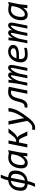

<svg xmlns="http://www.w3.org/2000/svg" viewBox="2007 -2738 933 4988"><g transform="rotate(-90 2474.0 -243.5)"><path d="M263.2 6.8Q254.9 55.2 238.5 103Q222.2 150.9 198.2 200.2H113.8Q138.2 150.9 156 103Q173.8 55.2 183.6 6.8Q94.2 -0.5 53.2 -42.7Q12.2 -85 12.2 -169.9Q12.2 -235.4 28.8 -291.7Q45.4 -348.1 79.3 -392.3Q113.3 -436.5 165 -463.6Q216.8 -490.7 284.2 -498Q294.4 -551.3 310.3 -597.9Q326.2 -644.5 348.1 -689.9H433.1Q410.2 -644.5 392.6 -597.7Q375 -550.8 364.7 -498Q455.6 -490.2 496.8 -447.5Q538.1 -404.8 538.1 -318.8Q538.1 -259.3 522.2 -203.1Q506.3 -147 472.7 -101.8Q439 -56.6 386.7 -28.8Q334.5 -1 263.2 6.8ZM270.5 -428.2Q237.3 -423.8 211.7 -410.4Q186 -397 167 -378.2Q147.9 -359.4 134.5 -335Q121.1 -310.5 112.5 -284.2Q104 -257.8 100.6 -231.2Q97.2 -204.6 97.2 -181.2Q97.2 -157.2 102.1 -136.2Q106.9 -115.2 118.7 -99.9Q130.4 -84.5 149.7 -75.2Q168.9 -65.9 197.3 -63ZM277.3 -63Q324.2 -69.8 357.7 -94.2Q391.1 -118.7 412.1 -154.3Q433.1 -189.9 442.6 -230.7Q452.1 -271.5 452.1 -307.1Q452.1 -332 446.8 -353.5Q441.4 -375 429.4 -390.4Q417.5 -405.8 397.9 -415.5Q378.4 -425.3 350.6 -428.2Z M876 -496.1Q907.7 -496.1 936.5 -491.9Q965.3 -487.8 991.7 -480L1068.8 -499L1013.7 -225.1Q1011.7 -215.8 1009.5 -200.7Q1007.3 -185.5 1004.4 -159.9Q1001.5 -134.3 997.1 -95.5Q992.7 -56.6 986.8 0H906.7L918.9 -112.8Q885.3 -54.2 837.2 -22.7Q789.1 8.8 732.9 8.8Q697.8 8.8 671.6 -2.9Q645.5 -14.6 628.4 -36.4Q611.3 -58.1 603 -88.4Q594.7 -118.7 594.7 -155.8Q594.7 -226.1 613 -287.8Q631.3 -349.6 667 -396Q702.6 -442.4 755.1 -469.2Q807.6 -496.1 876 -496.1ZM680.7 -164.1Q680.7 -117.7 696.8 -91.3Q712.9 -64.9 749 -64.9Q770 -64.9 791 -74.7Q812 -84.5 832 -101.6Q852.1 -118.7 869.9 -141.8Q887.7 -165 902.6 -191.7Q917.5 -218.3 928.2 -247.3Q939 -276.4 944.8 -305.2L964.8 -405.8Q941.9 -415.5 917.7 -421.1Q893.6 -426.8 873 -426.8Q833 -426.8 803.2 -413.1Q773.4 -399.4 752 -377.4Q730.5 -355.5 716.8 -327.4Q703.1 -299.3 695.1 -270Q687 -240.7 683.8 -212.9Q680.7 -185.1 680.7 -164.1Z M1390.6 -262.2Q1412.1 -254.4 1430.7 -233.6Q1449.2 -212.9 1470.7 -170.9L1554.7 0H1448.7L1384.8 -147.9Q1375 -170.4 1364.7 -184.1Q1354.5 -197.8 1343 -205.3Q1331.5 -212.9 1318.1 -215.3Q1304.7 -217.8 1288.6 -217.8H1267.1L1223.6 0H1138.7L1236.8 -490.2H1320.8L1280.8 -289.1H1297.9Q1334.5 -289.1 1367.7 -310.1Q1400.9 -331.1 1429.7 -369.1L1521.5 -490.2H1633.8L1522.5 -356Q1506.3 -336.9 1489.3 -320.6Q1472.2 -304.2 1455.3 -291.7Q1438.5 -279.3 1422.1 -271.7Q1405.8 -264.2 1390.6 -262.2Z M2000.5 -98.1Q1957.5 -36.6 1921.9 9.5Q1886.2 55.7 1855.7 89.4Q1825.2 123 1798.6 144.8Q1772 166.5 1747.1 179.7Q1722.2 192.9 1697.8 198Q1673.3 203.1 1647.5 203.1Q1634.8 203.1 1623.5 202.4Q1612.3 201.7 1597.7 200.2V123Q1610.8 125.5 1625 126.7Q1639.2 127.9 1653.3 127.9Q1676.8 127.9 1697.5 121.1Q1718.3 114.3 1739 98.9Q1759.8 83.5 1781.5 59.1Q1803.2 34.7 1828.6 0L1729.5 -490.2H1821.3L1885.3 -166L1897.5 -82Q1933.1 -133.3 1959.2 -176Q1985.4 -218.8 2004.2 -254.9Q2022.9 -291 2034.9 -322Q2046.9 -353 2054.4 -381.1Q2062 -409.2 2065.9 -435.8Q2069.8 -462.4 2072.3 -490.2H2165.5Q2159.7 -442.4 2149.7 -398.7Q2139.6 -355 2121.1 -309.3Q2102.5 -263.7 2073.5 -212.4Q2044.4 -161.1 2000.5 -98.1Z M2617.2 0H2532.2L2616.2 -419.9Q2604 -422.9 2591.3 -424.3Q2578.6 -425.8 2563 -425.8Q2510.7 -425.8 2474.4 -382.8Q2438 -339.8 2419.4 -252.9Q2407.2 -195.8 2392.3 -154.1Q2377.4 -112.3 2359.9 -83.7Q2342.3 -55.2 2322 -36.1Q2301.8 -17.1 2276.9 -6.8Q2252 3.4 2223.4 3.4Q2194.8 3.4 2166 -3.9L2184.1 -74.2Q2211.4 -71.3 2233.9 -76.4Q2256.3 -81.5 2273.9 -101.8Q2291.5 -122.1 2306.4 -162.6Q2321.3 -203.1 2337.4 -272Q2351.1 -331.1 2373.3 -374Q2395.5 -417 2425.5 -444.8Q2455.6 -472.7 2492.9 -485.8Q2530.3 -499 2575.2 -499Q2590.8 -499 2608.9 -497.8Q2627 -496.6 2645.3 -494.4Q2663.6 -492.2 2681.2 -488.5Q2698.7 -484.9 2713.4 -480Z M3127 0 3195.8 -342.8Q3201.2 -369.6 3203.1 -386.2Q3205.1 -402.8 3204.3 -412.1Q3203.6 -421.4 3200.4 -424.8Q3197.3 -428.2 3191.9 -428.2Q3182.1 -428.2 3169.2 -417Q3156.2 -405.8 3142.1 -387.2Q3127.9 -368.7 3113.8 -344.5Q3099.6 -320.3 3087.2 -294.2Q3074.7 -268.1 3065.4 -242.4Q3056.2 -216.8 3052.2 -194.8L3013.2 0H2935.1L3003.9 -342.8Q3009.3 -369.6 3011.2 -386.2Q3013.2 -402.8 3012.5 -412.1Q3011.7 -421.4 3008.5 -424.8Q3005.4 -428.2 3000 -428.2Q2990.2 -428.2 2977.3 -417Q2964.4 -405.8 2950.2 -387.2Q2936 -368.7 2921.6 -344.5Q2907.2 -320.3 2895 -294.2Q2882.8 -268.1 2873.5 -242.4Q2864.3 -216.8 2859.9 -194.8L2820.8 0H2743.2L2795.9 -265.1Q2797.9 -274.4 2800 -289.6Q2802.2 -304.7 2805.4 -330.3Q2808.6 -356 2813 -394.8Q2817.4 -433.6 2823.2 -490.2H2896L2883.8 -377Q2897.5 -401.9 2912.1 -423.8Q2926.8 -445.8 2942.6 -462.6Q2958.5 -479.5 2976.6 -489.3Q2994.6 -499 3015.1 -499Q3040 -499 3056.4 -489.3Q3072.8 -479.5 3080.3 -462.9Q3087.9 -446.3 3086.9 -424.1Q3085.9 -401.9 3076.2 -377Q3089.8 -401.9 3104.2 -423.8Q3118.7 -445.8 3134.5 -462.6Q3150.4 -479.5 3168.5 -489.3Q3186.5 -499 3207 -499Q3255.9 -499 3272.7 -462.2Q3289.6 -425.3 3273.9 -347.2L3205.1 0Z M3439.9 -217.8Q3437.5 -205.1 3436.3 -193.8Q3435.1 -182.6 3435.1 -171.9Q3435.1 -118.7 3466.8 -90.3Q3498.5 -62 3564.9 -62Q3607.9 -62 3650.1 -68.4Q3692.4 -74.7 3725.6 -83V-13.2Q3689 -3.4 3643.3 2.7Q3597.7 8.8 3550.8 8.8Q3447.3 8.8 3397.9 -37.4Q3348.6 -83.5 3348.6 -170.9Q3348.6 -238.3 3369.6 -297.9Q3390.6 -357.4 3427.7 -402.1Q3464.8 -446.8 3515.9 -472.9Q3566.9 -499 3627 -499Q3668.5 -499 3700.9 -489.3Q3733.4 -479.5 3755.9 -462.4Q3778.3 -445.3 3790 -422.1Q3801.8 -398.9 3801.8 -372.1Q3801.8 -336.9 3786.9 -308.6Q3772 -280.3 3739.5 -260Q3707 -239.7 3655.8 -228.8Q3604.5 -217.8 3531.7 -217.8ZM3530.8 -283.2Q3585 -283.2 3620.4 -289.8Q3655.8 -296.4 3676.5 -307.6Q3697.3 -318.8 3705.6 -333.5Q3713.9 -348.1 3713.9 -363.8Q3713.9 -377.4 3708.5 -389.6Q3703.1 -401.9 3691.7 -411.1Q3680.2 -420.4 3662.8 -425.8Q3645.5 -431.2 3622.1 -431.2Q3590.3 -431.2 3564.2 -420.7Q3538.1 -410.2 3517.1 -390.9Q3496.1 -371.6 3480 -344.2Q3463.9 -316.9 3452.6 -283.2Z M4226.6 0 4295.4 -342.8Q4300.8 -369.6 4302.7 -386.2Q4304.7 -402.8 4304 -412.1Q4303.2 -421.4 4300 -424.8Q4296.9 -428.2 4291.5 -428.2Q4281.7 -428.2 4268.8 -417Q4255.9 -405.8 4241.7 -387.2Q4227.5 -368.7 4213.4 -344.5Q4199.2 -320.3 4186.8 -294.2Q4174.3 -268.1 4165 -242.4Q4155.8 -216.8 4151.9 -194.8L4112.8 0H4034.7L4103.5 -342.8Q4108.9 -369.6 4110.8 -386.2Q4112.8 -402.8 4112.1 -412.1Q4111.3 -421.4 4108.2 -424.8Q4105 -428.2 4099.6 -428.2Q4089.8 -428.2 4076.9 -417Q4064 -405.8 4049.8 -387.2Q4035.6 -368.7 4021.2 -344.5Q4006.8 -320.3 3994.6 -294.2Q3982.4 -268.1 3973.1 -242.4Q3963.9 -216.8 3959.5 -194.8L3920.4 0H3842.8L3895.5 -265.1Q3897.5 -274.4 3899.7 -289.6Q3901.9 -304.7 3905 -330.3Q3908.2 -356 3912.6 -394.8Q3917 -433.6 3922.9 -490.2H3995.6L3983.4 -377Q3997.1 -401.9 4011.7 -423.8Q4026.4 -445.8 4042.2 -462.6Q4058.1 -479.5 4076.2 -489.3Q4094.2 -499 4114.7 -499Q4139.6 -499 4156 -489.3Q4172.4 -479.5 4179.9 -462.9Q4187.5 -446.3 4186.5 -424.1Q4185.5 -401.9 4175.8 -377Q4189.5 -401.9 4203.9 -423.8Q4218.3 -445.8 4234.1 -462.6Q4250 -479.5 4268.1 -489.3Q4286.1 -499 4306.6 -499Q4355.5 -499 4372.3 -462.2Q4389.2 -425.3 4373.5 -347.2L4304.7 0Z M4724.6 -496.1Q4756.3 -496.1 4785.2 -491.9Q4814 -487.8 4840.3 -480L4917.5 -499L4862.3 -225.1Q4860.4 -215.8 4858.2 -200.7Q4856 -185.5 4853 -159.9Q4850.1 -134.3 4845.7 -95.5Q4841.3 -56.6 4835.4 0H4755.4L4767.6 -112.8Q4733.9 -54.2 4685.8 -22.7Q4637.7 8.8 4581.5 8.8Q4546.4 8.8 4520.3 -2.9Q4494.1 -14.6 4477.1 -36.4Q4460 -58.1 4451.7 -88.4Q4443.4 -118.7 4443.4 -155.8Q4443.4 -226.1 4461.7 -287.8Q4480 -349.6 4515.6 -396Q4551.3 -442.4 4603.8 -469.2Q4656.2 -496.1 4724.6 -496.1ZM4529.3 -164.1Q4529.3 -117.7 4545.4 -91.3Q4561.5 -64.9 4597.7 -64.9Q4618.7 -64.9 4639.6 -74.7Q4660.6 -84.5 4680.7 -101.6Q4700.7 -118.7 4718.5 -141.8Q4736.3 -165 4751.2 -191.7Q4766.1 -218.3 4776.9 -247.3Q4787.6 -276.4 4793.5 -305.2L4813.5 -405.8Q4790.5 -415.5 4766.4 -421.1Q4742.2 -426.8 4721.7 -426.8Q4681.6 -426.8 4651.9 -413.1Q4622.1 -399.4 4600.6 -377.4Q4579.1 -355.5 4565.4 -327.4Q4551.8 -299.3 4543.7 -270Q4535.6 -240.7 4532.5 -212.9Q4529.3 -185.1 4529.3 -164.1Z"/></g></svg>

Font: Code New Roman
Style: Italic
Weight: 400
Italic angle: -11°
Monospace: yes
Designer: Sam Radian
Foundry: Code New Roman
Version: Version 1.508 October 19, 2014